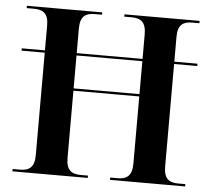

<svg xmlns="http://www.w3.org/2000/svg" viewBox="-51 -770 911 825"><g transform="rotate(5 404.5 -357.0)"><path d="M32 0H357V-10H326C287 -10 263 -24 263 -78V-368H547V-78C547 -24 523 -10 484 -10H453V0H777V-10H746C708 -10 684 -24 684 -78V-520H784V-530H684V-638C684 -690 708 -704 746 -704H777V-714H453V-704H484C523 -704 547 -690 547 -636V-530H263V-636C263 -690 287 -704 326 -704H357V-714H32V-704H63C102 -704 126 -690 126 -638V-530H26V-520H126V-78C126 -24 102 -10 63 -10H32ZM263 -378V-520H547V-378Z"/></g></svg>

Font: Noto Serif Display SemiBold
Style: Regular
Weight: 600
Designer: Monotype Design Team
Foundry: Monotype Imaging Inc.
Version: Version 2.009